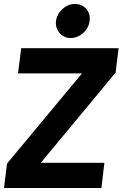

<svg xmlns="http://www.w3.org/2000/svg" viewBox="-21 -941 613 960"><path d="M-1 -1 14 -123 389 -574H69L85 -700H572L557 -578L183 -127H501L486 -1ZM332 -751Q298 -751 276.5 -776.5Q255 -802 259 -836Q264 -871 291.5 -896Q319 -921 353 -921Q389 -921 410.5 -896Q432 -871 427 -836Q423 -802 395.5 -776.5Q368 -751 332 -751Z"/></svg>

Font: Inclusive Sans
Style: Bold Italic
Weight: 700
Italic angle: -7°
Designer: Olivia King
Foundry: Olivia King
Version: Version 2.004